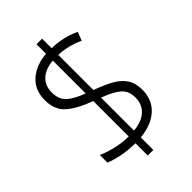

<svg xmlns="http://www.w3.org/2000/svg" viewBox="-242 -849 997 997"><g transform="rotate(-45 256.5 -350.5)"><path d="M228 -32Q174 -33 129 -42Q84 -51 54 -64V-120Q86 -105 133 -93.5Q180 -82 228 -82V-342Q145 -372 99 -411Q53 -450 53 -523Q53 -597 101.5 -640Q150 -683 228 -689V-759H269V-689Q353 -687 425 -653L407 -606Q340 -637 269 -640V-382Q327 -361 367.5 -338.5Q408 -316 429 -284Q450 -252 450 -204Q450 -130 401.5 -86Q353 -42 269 -34V58H228ZM228 -639Q173 -635 140 -606Q107 -577 107 -526Q107 -473 138.5 -446Q170 -419 228 -398ZM269 -84Q328 -89 362 -119Q396 -149 396 -201Q396 -249 365 -275.5Q334 -302 269 -326Z"/></g></svg>

Font: Noto Sans Georgian SemiCondensed Light
Style: Regular
Weight: 300
Width: 4
Designer: Monotype Design Team, Akaki Razmadze
Foundry: Google LLC
Version: Version 2.005; ttfautohint (v1.8.4.7-5d5b)